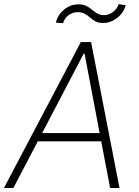

<svg xmlns="http://www.w3.org/2000/svg" viewBox="-35 -937 692 957"><path d="M31.6 0H-15.3L367.9 -727.3H419L560.7 0H513.8L469.5 -232.6H153.4ZM175.1 -273.8H461.6L386.4 -670.1H382.5ZM279.5 -821.4 243.3 -824.2Q253.2 -864.3 285.3 -889.9Q317.5 -915.5 356.9 -915.5Q380 -915.5 395.6 -907.3Q411.2 -899.1 423.8 -888.5Q436.4 -877.8 450.3 -869.7Q464.1 -861.5 483.7 -861.5Q506.7 -861.5 527.9 -877.1Q549 -892.8 556.5 -916.5L591.6 -910.9Q580.3 -871.1 547.9 -846.8Q515.6 -822.4 479 -822.4Q455.6 -822.4 440.7 -830.6Q425.8 -838.8 413.9 -849.4Q402 -860.1 387.8 -868.3Q373.6 -876.4 351.6 -876.4Q326.3 -876.4 306.1 -860.8Q285.9 -845.2 279.5 -821.4Z"/></svg>

Font: Inter Extra Light  BETA
Style: Italic
Weight: 200
Italic angle: 9.39999°
Designer: Rasmus Andersson
Foundry: rsms
Version: Version 3.011;git-f93a4a705